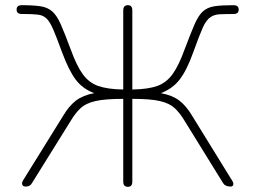

<svg xmlns="http://www.w3.org/2000/svg" viewBox="-20 -720 982 740"><path d="M455 -339Q385 -339 348 -330.5Q311 -322 291 -303.5Q271 -285 253 -255L103 -14Q96 -1 79 -1Q69 -1 66 -8Q63 -15 69 -25L223 -273Q246 -312 273 -332.5Q300 -353 343 -361Q298 -378 271.5 -413.5Q245 -449 219 -519Q199 -574 186 -604.5Q173 -635 160 -648Q147 -661 127 -663.5Q107 -666 72 -666Q67 -666 64 -666Q44 -666 44 -683Q44 -700 64 -700Q111 -700 138 -695.5Q165 -691 182.5 -675Q200 -659 215 -624.5Q230 -590 252 -531Q275 -467 299 -434Q323 -401 359 -388.5Q395 -376 455 -375V-680Q455 -700 473 -700Q490 -700 490 -680V-375Q550 -376 585.5 -388.5Q621 -401 645 -434Q669 -467 692 -531Q715 -592 730 -626.5Q745 -661 762.5 -676.5Q780 -692 807 -696Q834 -700 880 -700Q900 -700 900 -683Q900 -666 880 -666Q847 -666 827 -665Q807 -664 793 -655Q775 -644 761.5 -613.5Q748 -583 725 -519Q700 -449 672.5 -413.5Q645 -378 600 -361Q644 -353 671 -332.5Q698 -312 721 -273L874 -25Q881 -15 879 -8Q877 -1 869 -1Q848 -1 840 -14L691 -255Q673 -285 653 -303.5Q633 -322 596.5 -330.5Q560 -339 490 -339V-20Q490 0 473 0Q455 0 455 -20Z"/></svg>

Font: Zen Maru Gothic Light
Style: Regular
Weight: 300
Designer: Yoshimichi Ohira
Foundry: Positype
Version: Version 1.001